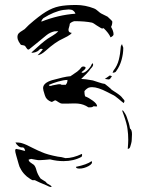

<svg xmlns="http://www.w3.org/2000/svg" viewBox="-20 -700 594 771"><path d="M412 -633Q431 -616 431 -613Q431 -601 426 -592Q436 -575 436 -562Q436 -556 424 -550Q417 -567 396 -587Q391 -584 385 -587.5Q379 -591 368 -598Q354 -608 350 -609Q322 -615 278 -615Q271 -613 265.5 -609.5Q260 -606 260 -603Q260 -599 257.5 -591.5Q255 -584 255 -580Q255 -569 268 -568Q265 -562 250.5 -554Q236 -546 233 -545Q203 -532 162 -495Q145 -480 131 -478Q146 -493 152 -502Q148 -504 146 -504Q140 -504 137 -499Q131 -493 121 -490Q111 -487 106 -489Q150 -530 172 -545Q178 -549 191.5 -557Q205 -565 214 -574Q210 -575 206 -574.5Q202 -574 198 -574Q181 -570 167 -559Q147 -543 128 -527L97 -502Q96 -501 94 -501Q90 -501 86.5 -507Q83 -513 81 -515Q78 -518 71.5 -518.5Q65 -519 63 -521Q54 -533 51 -543L50 -551Q50 -561 55.5 -566.5Q61 -572 69 -576.5Q77 -581 79 -583Q96 -600 96 -600Q137 -636 164 -652.5Q191 -669 217.5 -674.5Q244 -680 286 -680Q322 -680 358 -666Q364 -664 373 -656Q382 -648 386 -646ZM283 -645Q280 -653 275.5 -656Q271 -659 270 -660Q262 -662 255 -662Q250 -662 234 -660Q197 -654 154 -627Q153 -626 149.5 -621.5Q146 -617 146 -613Q214 -640 283 -645ZM447 -415Q461 -434 468 -459Q475 -484 475 -507Q475 -510 473 -514Q471 -518 470 -523Q469 -521 467 -518Q465 -515 465 -512Q463 -483 457 -459.5Q451 -436 436 -417Q436 -416 432 -408Q444 -408 447 -415ZM159 -321Q153 -339 153 -346Q153 -367 189 -378Q211 -384 230 -388.5Q249 -393 263 -394Q280 -405 290 -412.5Q300 -420 308 -431Q312 -433 314 -433Q319 -433 322 -431Q325 -429 323 -425Q320 -420 315 -416.5Q310 -413 307 -410Q312 -404 324 -412.5Q336 -421 345 -435Q346 -438 348 -441.5Q350 -445 351 -446Q352 -446 353 -444Q354 -442 354 -440Q354 -434 344 -424Q339 -416 327.5 -404Q316 -392 306 -383Q321 -383 353 -377Q360 -375 376 -369.5Q392 -364 401 -363Q404 -361 415.5 -351.5Q427 -342 428 -340Q460 -320 468 -311L472 -306Q480 -298 480 -294L477 -286Q471 -290 456 -303Q441 -316 431 -320Q425 -323 408.5 -331.5Q392 -340 377 -345Q362 -350 350 -350Q342 -350 336 -348Q326 -343 319 -334Q319 -331 319.5 -324.5Q320 -318 322 -313Q336 -308 353 -295.5Q370 -283 370 -273Q366 -272 360.5 -273Q355 -274 354 -272Q350 -269 343 -269Q336 -269 335 -269Q316 -282 293 -284Q282 -285 271.5 -284.5Q261 -284 253 -284H231H230Q223 -284 214.5 -290Q206 -296 203 -297H202Q199 -297 194 -293.5Q189 -290 186 -291Q166 -299 161 -315ZM401 -383 416 -381Q422 -381 425 -388Q429 -392 429 -393Q429 -395 421 -397ZM182 -355Q186 -355 190 -357Q204 -360 213.5 -361.5Q223 -363 226 -360Q228 -359 233.5 -359.5Q239 -360 243 -359Q251 -366 251 -379Q236 -379 213.5 -372.5Q191 -366 176 -359Q177 -355 182 -355ZM470 -257 477 -238Q490 -201 492 -182Q495 -161 495 -139Q495 -126 493 -102Q501 -103 503 -111Q504 -114 506.5 -123Q509 -132 509 -138L510 -161Q510 -179 502 -184Q499 -204 489 -230Q487 -236 483 -243Q479 -250 475 -255ZM70 -108H71Q75 -108 77.5 -104Q80 -100 81 -94Q78 -94 68 -97Q58 -100 50 -101L46 -102Q41 -102 41 -95Q41 -90 45 -76Q53 -48 55 -41Q57 -31 65 -18Q73 -4 88 9Q104 21 109 23Q111 24 115 23.5Q119 23 121 24Q136 32 166 44Q171 47 176.5 49Q182 51 185 51Q187 51 187 49Q186 47 182 44Q178 41 170 37Q168 36 166 33Q164 30 162 29Q158 26 151.5 22.5Q145 19 143 17Q132 2 127 -14Q123 -31 116 -38Q114 -40 104.5 -46Q95 -52 95 -59L105 -62Q113 -61 123.5 -58.5Q134 -56 142 -57L159 -58Q164 -58 170 -59Q176 -60 181 -60Q208 -53 235 -53Q276 -53 307 -70Q309 -72 309.5 -75.5Q310 -79 309 -82Q273 -65 243 -65Q226 -70 212 -71Q170 -79 148 -89Q135 -94 111 -106Q85 -120 68 -125Q62 -127 54 -127.5Q46 -128 42 -128Q45 -121 53 -114Q61 -107 70 -108ZM285 -30Q285 -23 299 -23Q317 -23 335.5 -33Q354 -43 348 -53Q329 -39 285 -30Z"/></svg>

Font: BM Euljiro oraeorae
Style: Regular
Weight: 400
Designer: Bongjin Kim; Bomjun Kim; Myungsoo Han; Hyesun Chae; Mikyoung Jeong; Wujin Sim; Minjae Kang; Suwha Jang;
Foundry: Sandoll Inc.
Version: Version 1.000;hotconv 1.0.109;makeexe 2.5.65596